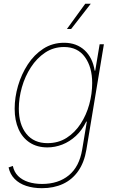

<svg xmlns="http://www.w3.org/2000/svg" viewBox="-20 -780 621 1016"><path d="M201.7 215.8Q155.8 215.8 118.7 203.6Q81.5 191.4 57.4 166.7Q33.2 142.1 25.4 106L47.9 98.1Q54.7 130.4 75.9 151.4Q97.2 172.4 129.6 182.9Q162.1 193.4 202.6 193.4Q288.6 193.4 344.2 147.7Q399.9 102.1 415 10.7L439.5 -136.7H436.5Q414.6 -91.3 381.6 -60.8Q348.6 -30.3 309.8 -15.1Q271 0 231 0Q176.3 0 137.5 -25.4Q98.6 -50.8 78.1 -96.9Q57.6 -143.1 57.6 -204.6Q57.6 -264.6 75.4 -325.9Q93.3 -387.2 127 -439Q160.6 -490.7 209.2 -522.2Q257.8 -553.7 319.3 -553.7Q352.5 -553.7 379.9 -543.5Q407.2 -533.2 428 -513.9Q448.7 -494.6 462.2 -467.5Q475.6 -440.4 481 -406.2H483.9L507.3 -545.9H529.8L437 12.7Q425.8 79.6 394 125Q362.3 170.4 313.5 193.1Q264.6 215.8 201.7 215.8ZM231.4 -22.5Q288.6 -22.5 332.5 -50.5Q376.5 -78.6 406.7 -125Q437 -171.4 452.4 -227.8Q467.8 -284.2 467.8 -340.8Q467.8 -424.8 429.4 -478Q391.1 -531.2 318.8 -531.2Q263.2 -531.2 219 -501.7Q174.8 -472.2 143.6 -424.1Q112.3 -376 95.9 -318.4Q79.6 -260.7 79.6 -205.1Q79.6 -121.6 119.4 -72Q159.2 -22.5 231.4 -22.5ZM334 -626.5 431.2 -760.3H460.4L356.4 -626.5Z"/></svg>

Font: Inter Thin
Style: Italic
Weight: 250
Italic angle: -9.3988°
Designer: Rasmus Andersson
Foundry: rsms
Version: Version 4.001;git-66647c0bb